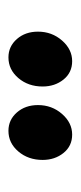

<svg xmlns="http://www.w3.org/2000/svg" viewBox="112 -903 191 455"><g transform="rotate(90 207.5 -675.5)"><path d="M290 -600Q264 -600 246.5 -620Q229 -640 229 -670Q229 -703 250 -727Q271 -751 299 -751Q326 -751 342.5 -730.5Q359 -710 359 -681Q359 -647 339 -623.5Q319 -600 290 -600ZM116 -600Q90 -600 72.5 -620Q55 -640 55 -670Q55 -703 76 -727Q97 -751 125 -751Q152 -751 168.5 -730.5Q185 -710 185 -681Q185 -647 165 -623.5Q145 -600 116 -600Z"/></g></svg>

Font: Lora
Style: Italic
Weight: 400
Italic angle: -3°
Designer: Olga Karpushina, Alexei Vanyashin (Cyrillic)
Foundry: Cyreal
Version: Version 3.008